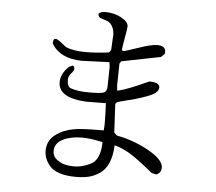

<svg xmlns="http://www.w3.org/2000/svg" viewBox="-55 -811 1029 914"><g transform="rotate(5 460.0 -354.0)"><path d="M512 -573Q522 -574 583 -595Q644 -616 672 -616Q712 -616 712 -586Q712 -582 711 -577L694 -561L508 -524L500 -513L498 -409L500 -386L502 -383Q548 -393 649 -440Q699 -440 699 -415Q699 -389 644 -369Q589 -349 554 -342L509 -330Q497 -325 497 -316L504 -183L518 -170Q599 -155 671.5 -114.5Q744 -74 744 -36Q744 -21 735.5 -12Q727 -3 720 -2L698 -7Q620 -71 583 -92.5Q546 -114 511 -123Q509 -73 494.5 -39Q480 -5 454.5 12.5Q429 30 402 36.5Q375 43 340 43Q294 43 262 32.5Q230 22 214.5 3.5Q199 -15 192.5 -32.5Q186 -50 186 -69Q186 -117 223 -145Q260 -173 310 -182Q345 -189 453 -189Q455 -202 455 -229Q455 -263 452 -319L357 -318Q224 -325 224 -400Q224 -440 262 -476L280 -484Q288 -480 288 -468Q288 -460 275 -445.5Q262 -431 262 -416Q262 -381 280 -375Q313 -363 366 -363Q423 -363 438 -369Q453 -375 453 -398L455 -493Q454 -505 452 -515L320 -510Q214 -512 175 -581Q175 -603 187 -603Q195 -603 208 -593L239 -569Q274 -553 335 -553Q386 -553 446 -561L455 -573L459 -649Q456 -691 428 -708L390 -721Q380 -727 380 -740Q389 -751 413 -751Q454 -751 488.5 -732.5Q523 -714 523 -692Q523 -681 514.5 -635Q506 -589 506 -578ZM354 -146Q300 -146 262 -127Q224 -108 224 -70Q224 -46 243 -31Q262 -16 283 -11Q304 -6 324 -6Q354 -6 380.5 -15.5Q407 -25 421 -36Q452 -66 452 -133Q393 -146 354 -146Z"/></g></svg>

Font: cwTeXMing
Style: Medium
Weight: 500
Version: Version 1.17